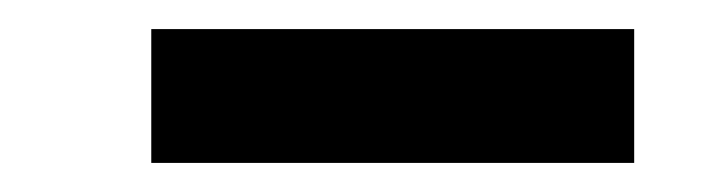

<svg xmlns="http://www.w3.org/2000/svg" viewBox="-20 -749 488 132"><path d="M84 -637V-729H416V-637Z"/></svg>

Font: Lexend Zetta SemiBold
Style: Regular
Weight: 600
Designer: Bonnie Shaver-Troup, Thomas Jockin
Foundry: Lexend
Version: Version 1.007